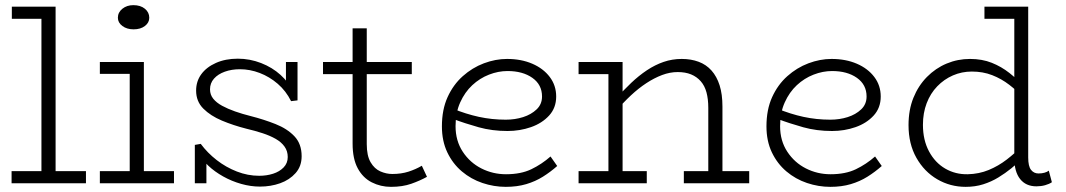

<svg xmlns="http://www.w3.org/2000/svg" viewBox="-20 -712 4141 746"><path d="M141 -7V-686H196V-7ZM25 0V-47H314V0ZM26 -639V-686H194V-639Z M484 -7V-471H539V-7ZM368 0V-47H656V0ZM368 -425V-471H531V-425ZM499 -598Q473 -598 455.5 -611Q438 -624 438 -643Q438 -664 455.5 -678Q473 -692 498 -692Q526 -692 543 -678Q560 -664 560 -643Q560 -624 543 -611Q526 -598 499 -598Z M990 13Q954 13 917 2.5Q880 -8 847 -26.5Q814 -45 789.5 -68Q765 -91 753 -116L782 -101V0H737V-149L760 -153Q786 -118 822 -90Q858 -62 900.5 -45.5Q943 -29 987 -29Q1016 -29 1041 -37Q1066 -45 1082 -61.5Q1098 -78 1098 -102Q1098 -125 1085.5 -142.5Q1073 -160 1051 -172.5Q1029 -185 1000 -194.5Q971 -204 937 -212Q886 -225 842 -243.5Q798 -262 770 -290Q742 -318 742 -360Q742 -396 762 -423.5Q782 -451 819 -467.5Q856 -484 904 -484Q951 -484 994.5 -467Q1038 -450 1070 -421Q1102 -392 1118 -357L1091 -373V-471H1136V-322L1111 -319Q1091 -359 1059 -386.5Q1027 -414 989 -428.5Q951 -443 912 -443Q880 -443 853.5 -433.5Q827 -424 811.5 -406.5Q796 -389 796 -365Q796 -344 808.5 -328.5Q821 -313 843 -301Q865 -289 893.5 -279Q922 -269 954 -261Q1005 -248 1050.5 -230Q1096 -212 1124 -182.5Q1152 -153 1152 -105Q1152 -66 1128.5 -39.5Q1105 -13 1068.5 0Q1032 13 990 13Z M1499 14Q1459 14 1424.5 -3.5Q1390 -21 1370 -58Q1350 -95 1350 -154V-602H1405V-152Q1405 -107 1420 -81.5Q1435 -56 1458 -46Q1481 -36 1504 -36Q1539 -36 1567 -45Q1595 -54 1619 -68L1639 -25Q1612 -10 1578 2Q1544 14 1499 14ZM1235 -424V-471H1580V-424Z M1945 14Q1899 14 1854.5 -1Q1810 -16 1774.5 -46Q1739 -76 1718 -120Q1697 -164 1697 -221Q1697 -286 1719 -334.5Q1741 -383 1778 -416Q1815 -449 1860 -466Q1905 -483 1950 -483Q2005 -483 2048 -464.5Q2091 -446 2116 -413Q2141 -380 2141 -337Q2141 -293 2113.5 -263Q2086 -233 2043 -218Q2000 -203 1952 -203Q1892 -203 1840 -217.5Q1788 -232 1740 -250L1739 -290Q1790 -269 1840.5 -258Q1891 -247 1945 -247Q1981 -247 2012.5 -257Q2044 -267 2065 -287Q2086 -307 2086 -337Q2086 -383 2048.5 -409.5Q2011 -436 1952 -436Q1916 -436 1880 -422Q1844 -408 1815 -381Q1786 -354 1768 -314Q1750 -274 1750 -222Q1750 -165 1778 -122.5Q1806 -80 1850.5 -57.5Q1895 -35 1946 -35Q2004 -35 2044.5 -54.5Q2085 -74 2119 -104L2145 -67Q2119 -44 2089.5 -25.5Q2060 -7 2024.5 3.5Q1989 14 1945 14Z M2732 0V-293Q2732 -327 2725 -353Q2718 -379 2702.5 -396.5Q2687 -414 2665 -423Q2643 -432 2613 -432Q2583 -432 2552.5 -420.5Q2522 -409 2491.5 -389Q2461 -369 2431.5 -341.5Q2402 -314 2374 -281V-329Q2403 -362 2432.5 -390Q2462 -418 2493.5 -439Q2525 -460 2558.5 -471.5Q2592 -483 2629 -483Q2665 -483 2694.5 -472Q2724 -461 2744.5 -438Q2765 -415 2776 -380.5Q2787 -346 2787 -298V0ZM2228 0V-47H2493V0ZM2344 0V-471H2399V0ZM2228 -424V-471H2392V-424ZM2637 0V-47H2891V0Z M3206 14Q3160 14 3115.5 -1Q3071 -16 3035.5 -46Q3000 -76 2979 -120Q2958 -164 2958 -221Q2958 -286 2980 -334.5Q3002 -383 3039 -416Q3076 -449 3121 -466Q3166 -483 3211 -483Q3266 -483 3309 -464.5Q3352 -446 3377 -413Q3402 -380 3402 -337Q3402 -293 3374.5 -263Q3347 -233 3304 -218Q3261 -203 3213 -203Q3153 -203 3101 -217.5Q3049 -232 3001 -250L3000 -290Q3051 -269 3101.5 -258Q3152 -247 3206 -247Q3242 -247 3273.5 -257Q3305 -267 3326 -287Q3347 -307 3347 -337Q3347 -383 3309.5 -409.5Q3272 -436 3213 -436Q3177 -436 3141 -422Q3105 -408 3076 -381Q3047 -354 3029 -314Q3011 -274 3011 -222Q3011 -165 3039 -122.5Q3067 -80 3111.5 -57.5Q3156 -35 3207 -35Q3265 -35 3305.5 -54.5Q3346 -74 3380 -104L3406 -67Q3380 -44 3350.5 -25.5Q3321 -7 3285.5 3.5Q3250 14 3206 14Z M3732 14Q3672 14 3621.5 -15.5Q3571 -45 3540.5 -99Q3510 -153 3510 -226Q3510 -285 3529 -332Q3548 -379 3581.5 -413Q3615 -447 3658 -465Q3701 -483 3749 -483Q3796 -483 3833.5 -468Q3871 -453 3902 -428.5Q3933 -404 3958 -376V-331Q3932 -359 3901.5 -382.5Q3871 -406 3835 -420Q3799 -434 3756 -434Q3717 -434 3682.5 -419Q3648 -404 3621.5 -376.5Q3595 -349 3580.5 -311Q3566 -273 3566 -227Q3566 -168 3589.5 -124Q3613 -80 3652.5 -57Q3692 -34 3740 -35Q3784 -36 3821.5 -51.5Q3859 -67 3891.5 -92Q3924 -117 3951 -145V-96Q3933 -77 3909.5 -58Q3886 -39 3859 -22.5Q3832 -6 3800.5 4Q3769 14 3732 14ZM4007 12Q3966 12 3943.5 -16.5Q3921 -45 3921 -98V-686H3975V-100Q3975 -66 3986 -52Q3997 -38 4015 -38Q4028 -38 4038.5 -41Q4049 -44 4055 -49L4067 -4Q4057 3 4041 7.5Q4025 12 4007 12ZM3805 -639V-686H3972V-639Z"/></svg>

Font: BioRhyme ExtraBold Light
Style: Regular
Weight: 300
Version: Version 1.600;gftools[0.9.33]